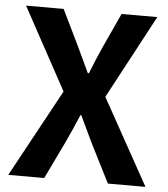

<svg xmlns="http://www.w3.org/2000/svg" viewBox="-53 -788 732 835"><g transform="rotate(5 313.5 -370.0)"><path d="M14 0H171L250 -164C268 -202 285 -241 304 -286H308C330 -241 347 -202 366 -164L449 0H613L405 -375L600 -740H444L374 -588C358 -553 343 -517 325 -471H320C298 -517 282 -553 265 -588L191 -740H27L222 -382Z"/></g></svg>

Font: Noto Sans CJK JP Bold
Style: Regular
Weight: 700
Designer: Ryoko NISHIZUKA (kana & ideographs); Paul D. Hunt (Latin, Greek & Cyrillic); Wenlong ZHANG (bopomofo); Sandoll Communica
Foundry: Adobe Systems Incorporated
Version: Version 1.004;PS 1.004;hotconv 1.0.82;makeotf.lib2.5.63406